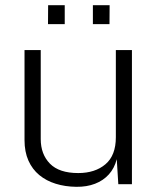

<svg xmlns="http://www.w3.org/2000/svg" viewBox="-20 -710 603 740"><path d="M274 10Q231 9.5 194.8 -1.8Q158.5 -13 131.5 -35.2Q104.5 -57.5 89.5 -91.2Q74.5 -125 74.5 -170V-517H137V-174Q137 -115.5 172.5 -79.2Q208 -43 281.5 -43Q346.5 -43 386.5 -77Q426.5 -111 426.5 -181V-517H488.5V0H436L430 -96.5Q421 -61.5 399.5 -37.8Q378 -14 346.2 -1.8Q314.5 10.5 274 10ZM338 -617V-690H402.5L402 -617ZM165 -617 165.5 -690H229.5V-617Z"/></svg>

Font: Public Sans Thin ExtraLight
Style: Regular
Weight: 250
Version: Version 1.007